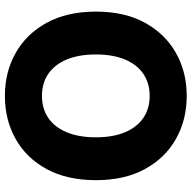

<svg xmlns="http://www.w3.org/2000/svg" viewBox="-19 -760 790 792"><g transform="rotate(-90 376.0 -364.0)"><path d="M376.5 11.2Q277.8 11.2 199 -33.2Q120.1 -77.6 74.5 -161.4Q28.8 -245.1 28.8 -363.3Q28.8 -482.4 74.5 -566.4Q120.1 -650.4 199 -694.6Q277.8 -738.8 376.5 -738.8Q474.6 -738.8 553.2 -694.6Q631.8 -650.4 678 -566.4Q724.1 -482.4 724.1 -363.3Q724.1 -244.6 678 -160.9Q631.8 -77.1 553.2 -33Q474.6 11.2 376.5 11.2ZM376.5 -141.6Q428.7 -141.6 467 -167.5Q505.4 -193.4 526.4 -243.2Q547.4 -293 547.4 -363.3Q547.4 -434.1 526.4 -484.1Q505.4 -534.2 467 -560.1Q428.7 -585.9 376.5 -585.9Q324.2 -585.9 285.9 -560.1Q247.6 -534.2 226.6 -484.1Q205.6 -434.1 205.6 -363.3Q205.6 -293 226.6 -243.2Q247.6 -193.4 285.9 -167.5Q324.2 -141.6 376.5 -141.6Z"/></g></svg>

Font: Inter 28pt ExtraBold
Style: Regular
Weight: 800
Designer: Rasmus Andersson
Foundry: rsms
Version: Version 4.001;git-66647c0bb